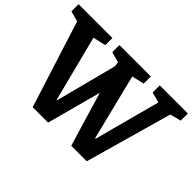

<svg xmlns="http://www.w3.org/2000/svg" viewBox="-143 -1017 1313 1313"><g transform="rotate(45 513.5 -360.0)"><path d="M846 -631 718 -152H713L594 -630L684 -651V-720H380V-651L456 -630L461 -596L346 -153H341L219 -630L312 -651V-720H-15V-651L61 -630L261 0H410L516 -394L634 0H784L962 -630L1042 -651V-720H770V-651Z"/></g></svg>

Font: GradeGX
Style: Regular
Weight: 100
Width: 1
Designer: Adam Twardoch
Foundry: Adam Twardoch
Version: Version 2.002; DEVELOPMENT